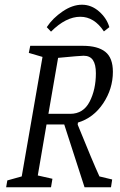

<svg xmlns="http://www.w3.org/2000/svg" viewBox="-20 -793 507 813"><path d="M401 -46 455 -33 450 0H338L252 -266H177L140 -50L202 -36L196 0H6L11 -29L72 -46L160 -552L102 -569L108 -599H331Q394 -599 426 -573.5Q458 -548 458 -489Q458 -417 417 -355.5Q376 -294 310 -274L309 -265Q373 -107 401 -46ZM185 -311H277Q333 -311 359.5 -362.5Q386 -414 386 -483Q386 -520 373.5 -538.5Q361 -557 334 -557Q320 -557 226 -548ZM178 -678Q203 -716 245 -744.5Q287 -773 327 -773Q367 -773 399.5 -744.5Q432 -716 443 -678L420 -660Q379 -722 320 -722Q259 -722 196 -659Z"/></svg>

Font: Grenze Light
Style: Italic
Weight: 300
Italic angle: -10°
Designer: Renata Polastri
Foundry: Omnibus-Type
Version: Version 1.002; ttfautohint (v1.8)